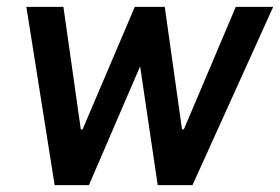

<svg xmlns="http://www.w3.org/2000/svg" viewBox="-20 -537 812 557"><path d="M138.5 0 56.5 -517H164L214.5 -161.5H219.5L371 -517H458L508 -162H513.5L664 -517H772.5L538.5 0H437.5L386.5 -344.5L238 0Z"/></svg>

Font: Public Sans Thin SemiBold
Style: Italic
Weight: 600
Italic angle: -8°
Version: Version 2.001